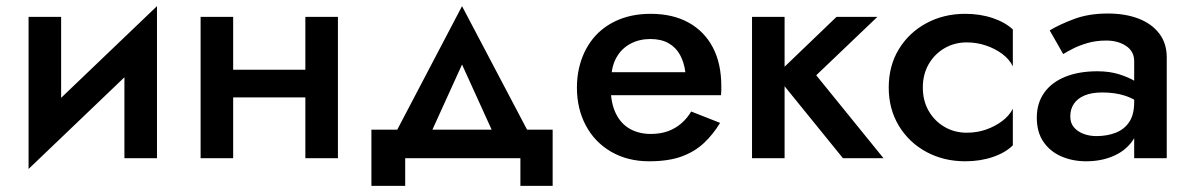

<svg xmlns="http://www.w3.org/2000/svg" viewBox="-20 -515 3876 625"><path d="M486 -360 491 -495 78 -100 73 35ZM179 -460H73V35L179 -88ZM491 -495 385 -373V0H491Z M680 -198H1032V-288H680ZM974 -460V0H1080V-460ZM633 -460V0H739V-460Z M1484 -305 1609 -30 1722 -43 1484 -495 1247 -43 1359 -30ZM1674 0V90H1779V-93H1189V90H1299V0Z M1923 -205H2327Q2328 -214 2328 -221.5Q2328 -229 2328 -235Q2328 -308 2300.5 -360.5Q2273 -413 2221.5 -441.5Q2170 -470 2098 -470Q2033 -470 1983 -446Q1933 -422 1902.5 -379Q1872 -336 1862 -279Q1860 -267 1859 -255Q1858 -243 1858 -230Q1858 -161 1887 -106.5Q1916 -52 1969.5 -21Q2023 10 2093 10Q2156 10 2198.5 -5.5Q2241 -21 2271 -49Q2301 -77 2324 -115L2230 -152Q2217 -130 2198 -113.5Q2179 -97 2154.5 -88Q2130 -79 2098 -79Q2060 -79 2030.5 -95.5Q2001 -112 1984.5 -146Q1968 -180 1968 -230L1970 -258Q1970 -298 1986.5 -327.5Q2003 -357 2032 -372.5Q2061 -388 2097 -388Q2132 -388 2156 -374.5Q2180 -361 2193.5 -336.5Q2207 -312 2211 -280H1923Z M2428 -460V0H2534V-460ZM2703 -460 2505 -270 2724 0H2856L2637 -270L2836 -460Z M2984 -230Q2984 -273 3003 -306Q3022 -339 3054.5 -358Q3087 -377 3127 -377Q3159 -377 3189 -367Q3219 -357 3242.5 -339.5Q3266 -322 3277 -299V-419Q3253 -442 3212 -456Q3171 -470 3122 -470Q3052 -470 2995.5 -439.5Q2939 -409 2906 -355Q2873 -301 2873 -230Q2873 -160 2906 -105.5Q2939 -51 2995.5 -20.5Q3052 10 3122 10Q3171 10 3212 -4Q3253 -18 3277 -42V-161Q3266 -139 3243 -121.5Q3220 -104 3190.5 -93.5Q3161 -83 3127 -83Q3087 -83 3054.5 -102Q3022 -121 3003 -154Q2984 -187 2984 -230Z M3464 -136Q3464 -160 3476 -177.5Q3488 -195 3511 -204.5Q3534 -214 3568 -214Q3610 -214 3642 -203.5Q3674 -193 3705 -170V-227Q3697 -237 3676 -250Q3655 -263 3623.5 -273Q3592 -283 3552 -283Q3492 -283 3447.5 -265Q3403 -247 3379 -213Q3355 -179 3355 -132Q3355 -85 3376.5 -53.5Q3398 -22 3434.5 -6Q3471 10 3516 10Q3564 10 3603 -6.5Q3642 -23 3665 -54.5Q3688 -86 3688 -130L3672 -183Q3672 -142 3656 -118Q3640 -94 3612 -83Q3584 -72 3549 -72Q3526 -72 3506.5 -79.5Q3487 -87 3475.5 -101Q3464 -115 3464 -136ZM3441 -339Q3452 -346 3472.5 -356.5Q3493 -367 3520.5 -375Q3548 -383 3581 -383Q3619 -383 3645.5 -365.5Q3672 -348 3672 -316V0H3778V-328Q3778 -374 3753.5 -406Q3729 -438 3686 -454.5Q3643 -471 3586 -471Q3524 -471 3476 -453Q3428 -435 3397 -416Z"/></svg>

Font: Jost Medium
Style: Regular
Weight: 500
Version: Version 3.710